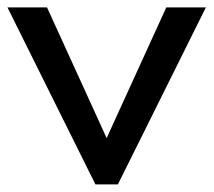

<svg xmlns="http://www.w3.org/2000/svg" viewBox="-26 -485 562 505"><path d="M225 0 -6.4 -465.5H97.7L254.5 -121.8L411.4 -465.5H515.5L284.1 0Z"/></svg>

Font: Spartan Med
Style: Regular
Weight: 500
Designer: Matt Bailey, Mirko Velimirovic
Foundry: Matt Bailey
Version: Version 1.005